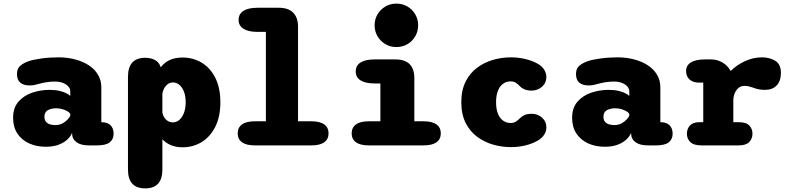

<svg xmlns="http://www.w3.org/2000/svg" viewBox="-20 -805 4373 1063"><path d="M472.5 0Q427 0 403 -18Q379 -36 379 -67V-69.5Q372.5 -52 354.5 -34.2Q336.5 -16.5 306.5 -4.5Q276.5 7.5 233.5 7.5Q182 7.5 141 -11.2Q100 -30 76.2 -65.8Q52.5 -101.5 52.5 -153Q52.5 -208 82 -242Q111.5 -276 158 -291.8Q204.5 -307.5 255 -307.5Q287 -307.5 311 -301.5Q335 -295.5 349.8 -287.5Q364.5 -279.5 369 -273.5V-301Q369 -311 363 -320.2Q357 -329.5 346 -337Q335 -344.5 319.8 -349Q304.5 -353.5 286 -353.5Q258.5 -353.5 235.2 -349.5Q212 -345.5 193 -340Q180.5 -336.5 169.2 -334.2Q158 -332 143 -332Q111 -332 92.5 -347.2Q74 -362.5 74 -395.5Q74 -426.5 93.8 -442.2Q113.5 -458 139.5 -466.5Q164.5 -475 208.8 -481.2Q253 -487.5 304 -487.5Q352.5 -487.5 395.5 -476.2Q438.5 -465 471.2 -443.8Q504 -422.5 522.5 -391.5Q541 -360.5 541 -321V-128.5H542.5Q575 -128.5 592 -111.5Q609 -94.5 609 -64.5Q609 -34.5 587.8 -17.2Q566.5 0 517 0ZM369 -174.5Q365.5 -181.5 353.5 -188.8Q341.5 -196 325.2 -200.8Q309 -205.5 291.5 -205.5Q264 -205.5 245 -195Q226 -184.5 226 -158.5Q226 -141.5 234.2 -131.2Q242.5 -121 256.2 -116.8Q270 -112.5 286 -112.5Q309 -112.5 326 -121.8Q343 -131 354 -143Q365 -155 369 -164Z M688.5 -380Q688.5 -485 784 -485Q816 -485 838.5 -472.5Q861 -460 869.5 -434L870 -432.5Q890 -459 920 -472.8Q950 -486.5 990.5 -486.5Q1049 -486.5 1096.5 -458Q1144 -429.5 1172 -374.2Q1200 -319 1200 -239Q1200 -159 1172 -103.2Q1144 -47.5 1096.5 -18.5Q1049 10.5 990.5 10.5Q955 10.5 927 -1Q899 -12.5 879 -34V133.5Q879 238 784 238Q688.5 238 688.5 133.5ZM879 -181.5Q881.5 -167.5 889.2 -155Q897 -142.5 909.2 -135Q921.5 -127.5 937 -127.5Q957 -127.5 973 -141.2Q989 -155 998.5 -180.2Q1008 -205.5 1008 -239Q1008 -273 998.5 -297.5Q989 -322 973 -335.2Q957 -348.5 937 -348.5Q921 -348.5 908.5 -339Q896 -329.5 888.5 -315.2Q881 -301 879 -286Z M1391.5 0Q1344 0 1320 -17.2Q1296 -34.5 1296 -66.5Q1296 -99 1320 -116.2Q1344 -133.5 1391.5 -133.5H1452V-628.5H1405.5Q1354.5 -628.5 1327.8 -645.8Q1301 -663 1301 -695Q1301 -727.5 1327.8 -744.8Q1354.5 -762 1405.5 -762H1525Q1576 -762 1603 -735Q1630 -708 1630 -657V-133.5H1703.5Q1751 -133.5 1775 -116.2Q1799 -99 1799 -66.5Q1799 -34.5 1775 -17.2Q1751 0 1703.5 0Z M2022 -133.5H2086V-343H2054Q2003 -343 1976.2 -360Q1949.5 -377 1949.5 -409.5Q1949.5 -442 1976.2 -459Q2003 -476 2054 -476H2169.5Q2274 -476 2274 -371.5V-133.5H2325Q2372.5 -133.5 2396.5 -116.2Q2420.5 -99 2420.5 -66.5Q2420.5 -34.5 2396.5 -17.2Q2372.5 0 2325 0H2022Q1975 0 1951 -17.2Q1927 -34.5 1927 -66.5Q1927 -99 1951 -116.2Q1975 -133.5 2022 -133.5ZM2054 -665Q2054 -698.5 2070.2 -725.8Q2086.5 -753 2113.8 -769Q2141 -785 2174.5 -785Q2208.5 -785 2235.8 -769Q2263 -753 2279 -725.8Q2295 -698.5 2295 -665Q2295 -631.5 2279 -604Q2263 -576.5 2235.8 -560.5Q2208.5 -544.5 2174.5 -544.5Q2141 -544.5 2113.8 -560.5Q2086.5 -576.5 2070.2 -604Q2054 -631.5 2054 -665Z M2808.5 9.5Q2759 9.5 2710.5 -4.2Q2662 -18 2622 -47.5Q2582 -77 2558 -124.5Q2534 -172 2534 -239Q2534 -306 2558 -353.5Q2582 -401 2622 -430.5Q2662 -460 2710.5 -473.8Q2759 -487.5 2808.5 -487.5Q2849 -487.5 2886.2 -478.8Q2923.5 -470 2953.5 -454Q2980 -440 2992.5 -419.8Q3005 -399.5 3005 -379.5Q3005 -346 2980.8 -324.8Q2956.5 -303.5 2924 -303.5Q2899.5 -303.5 2883.5 -310.5Q2867.5 -317.5 2856.5 -329.5Q2847 -340 2835.2 -347.2Q2823.5 -354.5 2808 -354.5Q2790.5 -354.5 2775.8 -347.5Q2761 -340.5 2750 -326.2Q2739 -312 2732.8 -290.2Q2726.5 -268.5 2726.5 -239Q2726.5 -209.5 2732.8 -187.8Q2739 -166 2750 -152Q2761 -138 2775.8 -131Q2790.5 -124 2808 -124Q2823.5 -124 2835.2 -131.2Q2847 -138.5 2856.5 -148.5Q2868 -160.5 2883.8 -167.8Q2899.5 -175 2924 -175Q2956.5 -175 2980.8 -153.8Q3005 -132.5 3005 -98.5Q3005 -78.5 2992.5 -58.8Q2980 -39 2953.5 -24.5Q2923.5 -8 2886.2 0.8Q2849 9.5 2808.5 9.5Z M3567.5 0Q3522 0 3498 -18Q3474 -36 3474 -67V-69.5Q3467.5 -52 3449.5 -34.2Q3431.5 -16.5 3401.5 -4.5Q3371.5 7.5 3328.5 7.5Q3277 7.5 3236 -11.2Q3195 -30 3171.2 -65.8Q3147.5 -101.5 3147.5 -153Q3147.5 -208 3177 -242Q3206.5 -276 3253 -291.8Q3299.5 -307.5 3350 -307.5Q3382 -307.5 3406 -301.5Q3430 -295.5 3444.8 -287.5Q3459.5 -279.5 3464 -273.5V-301Q3464 -311 3458 -320.2Q3452 -329.5 3441 -337Q3430 -344.5 3414.8 -349Q3399.5 -353.5 3381 -353.5Q3353.5 -353.5 3330.2 -349.5Q3307 -345.5 3288 -340Q3275.5 -336.5 3264.2 -334.2Q3253 -332 3238 -332Q3206 -332 3187.5 -347.2Q3169 -362.5 3169 -395.5Q3169 -426.5 3188.8 -442.2Q3208.5 -458 3234.5 -466.5Q3259.5 -475 3303.8 -481.2Q3348 -487.5 3399 -487.5Q3447.5 -487.5 3490.5 -476.2Q3533.5 -465 3566.2 -443.8Q3599 -422.5 3617.5 -391.5Q3636 -360.5 3636 -321V-128.5H3637.5Q3670 -128.5 3687 -111.5Q3704 -94.5 3704 -64.5Q3704 -34.5 3682.8 -17.2Q3661.5 0 3612 0ZM3464 -174.5Q3460.5 -181.5 3448.5 -188.8Q3436.5 -196 3420.2 -200.8Q3404 -205.5 3386.5 -205.5Q3359 -205.5 3340 -195Q3321 -184.5 3321 -158.5Q3321 -141.5 3329.2 -131.2Q3337.5 -121 3351.2 -116.8Q3365 -112.5 3381 -112.5Q3404 -112.5 3421 -121.8Q3438 -131 3449 -143Q3460 -155 3464 -164Z M4040 -128.5H4069.5Q4111 -128.5 4128.5 -110.2Q4146 -92 4146 -64.5Q4146 -37 4128 -18.5Q4110 0 4069.5 0H3864Q3820.5 0 3801.8 -18.5Q3783 -37 3783 -64.5Q3783 -92 3800 -110.2Q3817 -128.5 3851 -128.5H3873.5V-347.5H3852Q3816.5 -347.5 3797.5 -365Q3778.5 -382.5 3778.5 -412Q3778.5 -443 3805.2 -459.5Q3832 -476 3883 -476H3916.5Q3949.5 -476 3977.2 -460.5Q4005 -445 4021.5 -418.5L4025.5 -412Q4059.5 -446 4105.2 -466.8Q4151 -487.5 4199 -487.5Q4240.5 -487.5 4272 -468.5Q4303.5 -449.5 4303.5 -402Q4303.5 -356.5 4280 -332Q4256.5 -307.5 4216.5 -307.5Q4191.5 -307.5 4175.8 -311.5Q4160 -315.5 4145.5 -321Q4134.5 -325 4124 -327.2Q4113.5 -329.5 4102 -329.5Q4082 -329.5 4068.2 -317.8Q4054.5 -306 4047.2 -287.5Q4040 -269 4040 -247.5Z"/></svg>

Font: Sono Monospace ExtraBold
Style: Regular
Weight: 800
Version: Version 2.112